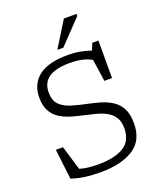

<svg xmlns="http://www.w3.org/2000/svg" viewBox="-167 -1035 963 1149"><g transform="rotate(-20 314.0 -460.0)"><path d="M560 -198.5Q560 -88.5 482.5 -39.2Q405 10 274.5 10Q218.5 10 174.2 3.8Q130 -2.5 89 -16L66 -208H111.5L158 -53.5Q184.5 -45.5 213.5 -42.2Q242.5 -39 277 -39Q378.5 -39 437 -73.5Q495.5 -108 495.5 -190Q495.5 -232.5 478.5 -259.2Q461.5 -286 432.5 -302Q403.5 -318 367.2 -327.5Q331 -337 292.5 -345.5Q254.5 -353.5 216.8 -364.8Q179 -376 148 -395.8Q117 -415.5 98.2 -449Q79.5 -482.5 79.5 -534.5Q79.5 -621 140.5 -669Q201.5 -717 329 -717Q368 -717 404.2 -710.2Q440.5 -703.5 472.5 -692L490 -735.5H529V-496.5H480L459.5 -637.5Q429.5 -654 396.8 -661Q364 -668 320 -668Q143 -668 143 -545Q143 -493 170 -466Q197 -439 241.5 -425.8Q286 -412.5 337 -402Q375.5 -394 415 -382.8Q454.5 -371.5 487.2 -350.8Q520 -330 540 -293.8Q560 -257.5 560 -198.5ZM279 -767 380 -930H460.5V-917L317 -767Z"/></g></svg>

Font: Newsreader Caption Light
Style: Regular
Weight: 300
Designer: Hugues Gentile
Foundry: Production Type
Version: Version 1.001